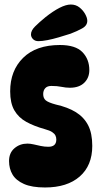

<svg xmlns="http://www.w3.org/2000/svg" viewBox="-20 -825 447 849"><path d="M245 -626Q314 -626 344.5 -594.5Q375 -563 375 -515Q375 -481 352.5 -459Q330 -437 289 -437Q271 -437 252 -441Q233 -445 207 -445Q189 -445 180 -435Q171 -425 171 -409Q171 -391 182 -381.5Q193 -372 226 -363Q280 -351 315.5 -329Q351 -307 369.5 -271.5Q388 -236 388 -180Q388 -93 332.5 -44.5Q277 4 179 4Q121 4 86 -11.5Q51 -27 35.5 -53Q20 -79 20 -113Q20 -149 44 -169.5Q68 -190 101 -190Q114 -190 129 -186.5Q144 -183 160.5 -179.5Q177 -176 194 -176Q229 -176 229 -208Q229 -218 225 -226Q221 -234 210.5 -241Q200 -248 178 -254Q131 -267 96.5 -286Q62 -305 43.5 -337Q25 -369 25 -421Q25 -513 82.5 -569.5Q140 -626 245 -626ZM117 -673Q117 -690 135 -708Q153 -726 181 -749Q215 -776 243.5 -790.5Q272 -805 293 -805Q315 -805 331 -792.5Q347 -780 356.5 -763Q366 -746 366 -733Q366 -712 343.5 -699.5Q321 -687 292 -676Q267 -668 240 -660Q213 -652 189.5 -647.5Q166 -643 150 -643Q135 -643 126 -652Q117 -661 117 -673Z"/></svg>

Font: DynaPuff Condensed SemiBold
Style: Regular
Weight: 600
Width: 3
Designer: Toshi Omagari, Jennifer Daniel
Foundry: Google Fonts
Version: Version 2.000